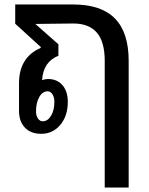

<svg xmlns="http://www.w3.org/2000/svg" viewBox="-20 -588 668 858"><path d="M555 -316V250H448V-316Q448 -401 413 -442Q378 -483 307 -483L138 -481L241 -390V-339Q207 -325 189 -298.5Q171 -272 168 -230Q183 -235 194 -235Q235 -235 259 -207.5Q283 -180 283 -133Q283 -70 249.5 -30Q216 10 164 10Q118 10 91.5 -17.5Q65 -45 65 -93V-216Q65 -332 162 -374V-378L48 -482V-568H307Q432 -568 493.5 -505.5Q555 -443 555 -316ZM193 -180Q170 -180 155.5 -154.5Q141 -129 141 -90Q141 -71 149.5 -58.5Q158 -46 171 -46Q193 -46 208 -70.5Q223 -95 223 -133Q223 -153 214.5 -166.5Q206 -180 193 -180Z"/></svg>

Font: KoHo SemiBold
Style: Regular
Weight: 600
Designer: Cadson Demak & Katatrad Team
Foundry: Cadson Demak Co.,Ltd.
Version: Version 1.000; ttfautohint (v1.6)